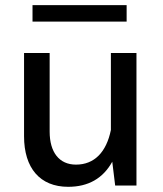

<svg xmlns="http://www.w3.org/2000/svg" viewBox="-20 -719 631 744"><path d="M73.2 -190.9C73.2 -67.9 134.8 4.9 244.1 4.9C321.8 4.9 378.9 -27.3 415 -92.3L426.3 0H508.8V-513.7H409.7V-215.3C392.1 -128.9 345.2 -81.1 274.4 -81.1C209.5 -81.1 172.4 -128.9 172.4 -209V-513.7H73.2ZM106 -699.2V-635.3H470.7V-699.2Z"/></svg>

Font: Estedad Medium
Style: Regular
Weight: 500
Designer: Amin Abedi
Version: Version 7.3